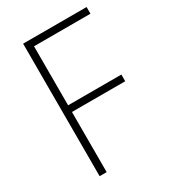

<svg xmlns="http://www.w3.org/2000/svg" viewBox="-176 -805 798 896"><g transform="rotate(-30 223.0 -357.0)"><path d="M131 0V-324H418V-360H131V-678H435V-714H93V0Z"/></g></svg>

Font: Noto Sans Lao SemiCondensed ExtraLight
Style: Regular
Weight: 200
Width: 4
Designer: Monotype Design Team
Foundry: Monotype Imaging Inc.
Version: Version 2.003